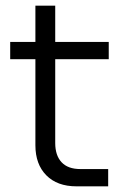

<svg xmlns="http://www.w3.org/2000/svg" viewBox="-20 -658 441 678"><path d="M250 0Q182 0 143.5 -39Q105 -78 105 -145V-638H175V-153Q175 -109 197.5 -85Q220 -61 264 -61H362V0ZM16 -449V-510H364V-449Z"/></svg>

Font: MuseoModerno Thin Light
Style: Regular
Weight: 300
Version: Version 1.003